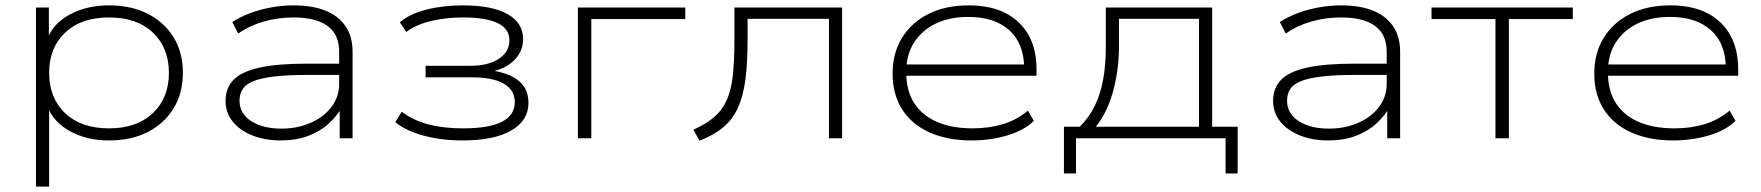

<svg xmlns="http://www.w3.org/2000/svg" viewBox="-20 -515 6559 715"><path d="M114 180V-487H162V-367H155Q177 -427 240 -461Q303 -495 386 -495Q469 -495 530.5 -463.5Q592 -432 626.5 -376Q661 -320 661 -244Q661 -168 626.5 -111.5Q592 -55 530.5 -23.5Q469 8 386 8Q303 8 240.5 -26.5Q178 -61 156 -120H163V180ZM386 -37Q489 -37 549 -93.5Q609 -150 609 -244Q609 -337 549.5 -393.5Q490 -450 386 -450Q282 -450 222.5 -393.5Q163 -337 163 -244Q163 -150 222.5 -93.5Q282 -37 386 -37Z M1025 8Q966 8 919 -11Q872 -30 846 -63Q820 -96 820 -139Q820 -187 849.5 -217.5Q879 -248 945.5 -263Q1012 -278 1123 -278H1258V-236H1126Q1050 -236 1000.5 -230Q951 -224 923 -212.5Q895 -201 883.5 -183Q872 -165 872 -140Q872 -92 915.5 -64Q959 -36 1028 -36Q1087 -36 1136.5 -57.5Q1186 -79 1214.5 -117Q1243 -155 1243 -202V-323Q1243 -387 1199.5 -418.5Q1156 -450 1073 -450Q1016 -450 963 -435Q910 -420 867 -390L845 -433Q874 -452 911.5 -466Q949 -480 990.5 -487.5Q1032 -495 1074 -495Q1142 -495 1190.5 -476Q1239 -457 1266 -418.5Q1293 -380 1293 -322V0H1245V-116L1254 -117Q1236 -84 1204.5 -55Q1173 -26 1128 -9Q1083 8 1025 8Z M1703 8Q1625 8 1559 -9.5Q1493 -27 1452 -60L1476 -99Q1520 -66 1576.5 -51.5Q1633 -37 1704 -37Q1801 -37 1849 -61.5Q1897 -86 1897 -134Q1897 -180 1856 -203.5Q1815 -227 1737 -227H1565V-270H1732Q1798 -270 1837.5 -296Q1877 -322 1877 -365Q1877 -408 1833 -429Q1789 -450 1705 -450Q1639 -450 1584 -436.5Q1529 -423 1493 -396L1469 -432Q1505 -463 1567 -479Q1629 -495 1705 -495Q1812 -495 1870 -462.5Q1928 -430 1928 -369Q1928 -327 1899 -295Q1870 -263 1818 -250L1816 -252Q1862 -244 1891 -228Q1920 -212 1934 -188.5Q1948 -165 1948 -132Q1948 -66 1884 -29Q1820 8 1703 8Z M2132 0V-487H2532V-444H2182V0Z M2585 9 2562 -32Q2609 -53 2639 -78.5Q2669 -104 2686 -141.5Q2703 -179 2709 -234Q2715 -289 2715 -368V-487H3116V0H3067V-445H2764V-366Q2764 -282 2756 -220Q2748 -158 2728.5 -114.5Q2709 -71 2674 -41.5Q2639 -12 2585 9Z M3597 8Q3509 8 3442.5 -21.5Q3376 -51 3340 -107Q3304 -163 3304 -241Q3304 -317 3339 -374Q3374 -431 3437.5 -463Q3501 -495 3587 -495Q3669 -495 3725 -466Q3781 -437 3810.5 -384Q3840 -331 3840 -256V-233H3334V-275H3818L3794 -259Q3794 -352 3739 -402Q3684 -452 3586 -452Q3517 -452 3465.5 -427.5Q3414 -403 3384.5 -357.5Q3355 -312 3355 -250V-243Q3355 -177 3384.5 -131Q3414 -85 3469.5 -61Q3525 -37 3602 -37Q3663 -37 3714.5 -52.5Q3766 -68 3808 -103L3830 -65Q3795 -30 3732 -11Q3669 8 3597 8Z M3942 131V-43H4001Q4036 -78 4057 -121Q4078 -164 4088 -218.5Q4098 -273 4098 -340V-487H4494V-43H4589V131H4544V0H3987V131ZM4061 -43H4445V-445H4147V-337Q4146 -250 4124.5 -173Q4103 -96 4061 -43Z M4926 8Q4867 8 4820 -11Q4773 -30 4747 -63Q4721 -96 4721 -139Q4721 -187 4750.5 -217.5Q4780 -248 4846.5 -263Q4913 -278 5024 -278H5159V-236H5027Q4951 -236 4901.5 -230Q4852 -224 4824 -212.5Q4796 -201 4784.5 -183Q4773 -165 4773 -140Q4773 -92 4816.5 -64Q4860 -36 4929 -36Q4988 -36 5037.5 -57.5Q5087 -79 5115.5 -117Q5144 -155 5144 -202V-323Q5144 -387 5100.5 -418.5Q5057 -450 4974 -450Q4917 -450 4864 -435Q4811 -420 4768 -390L4746 -433Q4775 -452 4812.5 -466Q4850 -480 4891.5 -487.5Q4933 -495 4975 -495Q5043 -495 5091.5 -476Q5140 -457 5167 -418.5Q5194 -380 5194 -322V0H5146V-116L5155 -117Q5137 -84 5105.5 -55Q5074 -26 5029 -9Q4984 8 4926 8Z M5549 0V-444H5311V-487H5837V-444H5599V0Z M6210 8Q6122 8 6055.5 -21.5Q5989 -51 5953 -107Q5917 -163 5917 -241Q5917 -317 5952 -374Q5987 -431 6050.5 -463Q6114 -495 6200 -495Q6282 -495 6338 -466Q6394 -437 6423.5 -384Q6453 -331 6453 -256V-233H5947V-275H6431L6407 -259Q6407 -352 6352 -402Q6297 -452 6199 -452Q6130 -452 6078.5 -427.5Q6027 -403 5997.5 -357.5Q5968 -312 5968 -250V-243Q5968 -177 5997.5 -131Q6027 -85 6082.5 -61Q6138 -37 6215 -37Q6276 -37 6327.5 -52.5Q6379 -68 6421 -103L6443 -65Q6408 -30 6345 -11Q6282 8 6210 8Z"/></svg>

Font: Nunito Sans 10pt Expanded ExtraLight
Style: Regular
Weight: 250
Width: 7
Designer: Vernon Adams
Foundry: Vernon Adams
Version: Version 3.101;gftools[0.9.27]